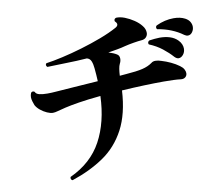

<svg xmlns="http://www.w3.org/2000/svg" viewBox="-85 -873 1170 1010"><g transform="rotate(-10 500.0 -368.0)"><path d="M223 33Q217 31 215 25Q213 19 216 14Q331 -39 385 -139Q439 -239 444 -378Q372 -371 326 -363.5Q280 -356 252.5 -349.5Q225 -343 209.5 -338.5Q194 -334 183 -334Q170 -334 152 -342Q134 -350 118 -363Q102 -376 94 -391Q90 -401 86.5 -413Q83 -425 83 -435Q83 -446 88 -458Q93 -463 98 -463Q105 -463 108 -458Q113 -447 130 -443Q147 -439 172 -439Q183 -439 194.5 -439.5Q206 -440 218 -441Q253 -443 315 -448Q377 -453 444 -457Q443 -474 442 -491.5Q441 -509 439 -527Q437 -550 430.5 -565.5Q424 -581 408 -585Q354 -581 300 -580Q246 -579 196 -577Q190 -582 190 -588Q190 -593 194 -597Q231 -602 282 -613.5Q333 -625 388.5 -641.5Q444 -658 495.5 -677.5Q547 -697 585 -718Q597 -725 597 -734Q597 -742 587 -751Q587 -753 586.5 -753.5Q586 -754 586 -755Q586 -766 597 -769Q618 -770 642.5 -760.5Q667 -751 690 -735.5Q713 -720 727 -702Q742 -684 742 -663Q742 -650 733 -640Q724 -630 707 -629Q692 -628 665 -623.5Q638 -619 618 -614Q596 -608 572.5 -604Q549 -600 525 -596Q552 -588 568 -578Q581 -571 581 -553Q581 -540 574 -527Q569 -517 566.5 -501Q564 -485 563 -465L598 -468Q654 -472 685.5 -479.5Q717 -487 739 -503Q747 -510 761 -510Q776 -510 792 -504Q816 -497 840.5 -485.5Q865 -474 884 -460Q898 -450 904 -439Q910 -428 910 -418Q910 -405 900.5 -397Q891 -389 875 -391Q861 -393 837.5 -394Q814 -395 785 -395Q739 -395 681 -393Q623 -391 561 -387Q554 -263 510.5 -181Q467 -99 393.5 -49Q320 1 223 33ZM863 -513Q841 -538 811 -561.5Q781 -585 742 -601Q740 -605 740 -608Q740 -616 748 -621Q763 -623 777 -624.5Q791 -626 804 -626Q833 -626 857.5 -618.5Q882 -611 899 -594Q910 -583 915 -571Q920 -559 920 -548Q920 -529 909 -515.5Q898 -502 884 -502Q874 -502 863 -513ZM934 -618Q907 -638 872.5 -652Q838 -666 799 -672Q795 -676 795 -682Q795 -688 800 -692Q847 -714 894 -714Q929 -714 954 -701Q971 -692 978.5 -679Q986 -666 986 -653Q986 -637 976.5 -624Q967 -611 953 -611Q944 -611 934 -618Z"/></g></svg>

Font: Zen Antique
Style: Regular
Weight: 400
Designer: Yoshimichi Ohira
Foundry: Positype
Version: Version 1.001